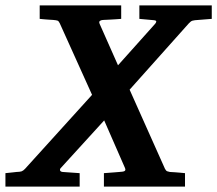

<svg xmlns="http://www.w3.org/2000/svg" viewBox="-64 -691 804 711"><path d="M658.2 -616.2Q647.5 -615.2 642.3 -611.1Q637.2 -606.9 634.8 -604L416 -358.9L546.9 -65.9Q550.8 -58.6 554.9 -56.9Q559.1 -55.2 564.9 -54.2Q573.2 -53.7 582 -53.2Q589.8 -52.7 599.9 -51.8Q609.9 -50.8 621.1 -49.8V0H320.8V-49.8Q330.6 -50.8 340.8 -51.3Q351.1 -51.8 359.4 -52.7Q368.7 -53.7 377.9 -54.2Q383.8 -54.7 388.4 -55.2Q393.1 -55.7 396.2 -57.1Q399.4 -58.6 400.1 -61.3Q400.9 -64 398.9 -68.8L321.8 -245.1L161.1 -68.8Q157.2 -64.9 158.4 -60.1Q159.7 -55.2 168 -54.2L231 -49.8V0H-43.9V-49.8Q-37.1 -50.8 -29.5 -51.3Q-22 -51.8 -16.1 -52.7Q-9.3 -53.7 -2.9 -54.2Q3.4 -54.7 7.8 -54.9Q12.2 -55.2 15.6 -56.4Q19 -57.6 22 -59.8Q24.9 -62 28.8 -65.9L276.9 -339.8L157.2 -605Q153.3 -613.3 148.7 -614.7Q144 -616.2 132.8 -617.2Q125 -617.2 116.7 -618.2Q109.9 -618.7 100.8 -619.4Q91.8 -620.1 83 -621.1V-670.9H384.8V-621.1Q372.6 -620.1 361.1 -619.4Q349.6 -618.7 339.8 -618.2Q328.6 -617.7 318.8 -617.2Q312 -617.2 306.6 -614Q301.3 -610.8 305.2 -602.1L373 -449.2L509.8 -602.1Q513.7 -606 514.6 -610.6Q515.6 -615.2 505.9 -616.2L452.1 -621.1V-670.9H720.2V-621.1Z"/></svg>

Font: Charis SIL Eur
Style: Bold Italic
Weight: 700
Italic angle: -11°
Foundry: SIL International
Version: Version 5.000